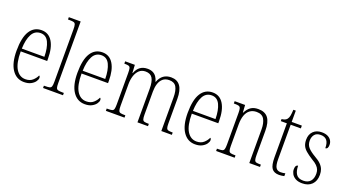

<svg xmlns="http://www.w3.org/2000/svg" viewBox="-55 -1343 3505 1936"><g transform="rotate(20 1697.5 -375.0)"><path d="M228 10Q146 10 98.5 -61Q51 -132 51 -262Q51 -404 95 -473.5Q139 -543 220 -543Q296 -543 336.5 -477Q377 -411 377 -294V-270H93Q93 -144 130.5 -83Q168 -22 232 -22Q279 -22 308 -47.5Q337 -73 351 -105Q356 -103 359 -97.5Q362 -92 362 -82Q362 -65 347 -43.5Q332 -22 302.5 -6Q273 10 228 10ZM336 -300Q335 -395 307.5 -453.5Q280 -512 220 -512Q158 -512 127.5 -455Q97 -398 94 -300Z M431 0V-25H442Q475 -25 491 -29Q507 -33 512 -48.5Q517 -64 517 -98V-660Q517 -695 512 -711Q507 -727 492 -731Q477 -735 450 -735H431V-760H558V-98Q558 -64 563 -48.5Q568 -33 584.5 -29Q601 -25 633 -25H645V0Z M881 10Q799 10 751.5 -61Q704 -132 704 -262Q704 -404 748 -473.5Q792 -543 873 -543Q949 -543 989.5 -477Q1030 -411 1030 -294V-270H746Q746 -144 783.5 -83Q821 -22 885 -22Q932 -22 961 -47.5Q990 -73 1004 -105Q1009 -103 1012 -97.5Q1015 -92 1015 -82Q1015 -65 1000 -43.5Q985 -22 955.5 -6Q926 10 881 10ZM989 -300Q988 -395 960.5 -453.5Q933 -512 873 -512Q811 -512 780.5 -455Q750 -398 747 -300Z M1105 0V-25H1118Q1148 -25 1162.5 -29Q1177 -33 1181.5 -49.5Q1186 -66 1186 -100V-433Q1186 -469 1182 -485.5Q1178 -502 1164 -506.5Q1150 -511 1122 -511H1117V-536H1221L1226 -450H1229Q1248 -499 1279.5 -521Q1311 -543 1357 -543Q1390 -543 1413.5 -531.5Q1437 -520 1452 -498.5Q1467 -477 1475 -446H1477Q1495 -495 1528.5 -519Q1562 -543 1610 -543Q1675 -543 1708 -497.5Q1741 -452 1741 -360V-96Q1741 -63 1746 -48Q1751 -33 1765.5 -29Q1780 -25 1809 -25H1813V0H1700V-361Q1700 -433 1678 -471.5Q1656 -510 1602 -510Q1559 -510 1533 -487.5Q1507 -465 1495.5 -427.5Q1484 -390 1484 -345V-99Q1484 -65 1489 -49Q1494 -33 1508.5 -29Q1523 -25 1551 -25H1557V0H1444V-361Q1444 -436 1422 -473Q1400 -510 1347 -510Q1305 -510 1278.5 -484.5Q1252 -459 1239.5 -418.5Q1227 -378 1227 -331V-99Q1227 -65 1232 -49Q1237 -33 1252.5 -29Q1268 -25 1298 -25H1305V0Z M2064 10Q1982 10 1934.5 -61Q1887 -132 1887 -262Q1887 -404 1931 -473.5Q1975 -543 2056 -543Q2132 -543 2172.5 -477Q2213 -411 2213 -294V-270H1929Q1929 -144 1966.5 -83Q2004 -22 2068 -22Q2115 -22 2144 -47.5Q2173 -73 2187 -105Q2192 -103 2195 -97.5Q2198 -92 2198 -82Q2198 -65 2183 -43.5Q2168 -22 2138.5 -6Q2109 10 2064 10ZM2172 -300Q2171 -395 2143.5 -453.5Q2116 -512 2056 -512Q1994 -512 1963.5 -455Q1933 -398 1930 -300Z M2288 0V-25H2300Q2330 -25 2344.5 -29Q2359 -33 2364 -49Q2369 -65 2369 -99V-438Q2369 -472 2364 -487.5Q2359 -503 2344.5 -507Q2330 -511 2302 -511H2292V-536H2404L2409 -456H2412Q2434 -500 2465 -521.5Q2496 -543 2545 -543Q2617 -543 2651 -498Q2685 -453 2685 -359V-99Q2685 -65 2690 -49Q2695 -33 2709 -29Q2723 -25 2752 -25H2759V0H2644V-361Q2644 -429 2620.5 -469.5Q2597 -510 2539 -510Q2497 -510 2468 -489Q2439 -468 2424.5 -427.5Q2410 -387 2410 -331V-98Q2410 -64 2415 -48.5Q2420 -33 2435 -29Q2450 -25 2479 -25H2487V0Z M2966 10Q2911 10 2887 -23.5Q2863 -57 2863 -142V-506H2798V-528Q2818 -530 2832 -536Q2846 -542 2855 -553Q2867 -568 2871.5 -593Q2876 -618 2878 -657H2904V-536H3013V-506H2904V-139Q2904 -71 2920.5 -46Q2937 -21 2971 -21Q2985 -21 2996 -22.5Q3007 -24 3021 -27V3Q3008 6 2993.5 8Q2979 10 2966 10Z M3214 10Q3169 10 3141 -6Q3113 -22 3100 -46Q3087 -70 3087 -94Q3087 -111 3090.5 -122Q3094 -133 3101 -138Q3108 -143 3116 -143Q3116 -86 3138.5 -52.5Q3161 -19 3215 -19Q3264 -19 3290 -48Q3316 -77 3316 -129Q3316 -153 3308.5 -172.5Q3301 -192 3282 -211.5Q3263 -231 3226 -252Q3180 -281 3152.5 -305Q3125 -329 3113.5 -355.5Q3102 -382 3102 -418Q3102 -475 3136 -508.5Q3170 -542 3227 -542Q3265 -542 3290.5 -529.5Q3316 -517 3329 -496Q3342 -475 3342 -449Q3342 -427 3335 -415Q3328 -403 3313 -403Q3313 -460 3291 -486.5Q3269 -513 3225 -513Q3180 -513 3159.5 -486.5Q3139 -460 3139 -421Q3139 -378 3164.5 -349Q3190 -320 3243 -289Q3286 -265 3310 -241Q3334 -217 3344 -190.5Q3354 -164 3354 -131Q3354 -65 3316.5 -27.5Q3279 10 3214 10Z"/></g></svg>

Font: Noto Serif Khmer Condensed ExtraLight
Style: Regular
Weight: 250
Width: 3
Designer: Danh Hong and the Monotype Design Team
Foundry: Monotype Imaging Inc.
Version: Version 2.004